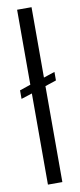

<svg xmlns="http://www.w3.org/2000/svg" viewBox="-91 -832 360 865"><g transform="rotate(-10 88.5 -400.0)"><path d="M55 0V-417L5 -401V-440L55 -457V-800H121V-478L172 -495V-456L121 -439V0Z"/></g></svg>

Font: Big Shoulders Display
Style: Regular
Weight: 400
Designer: Patric King
Foundry: XO Type Co
Version: Version 1.000; ttfautohint (v1.8.2)